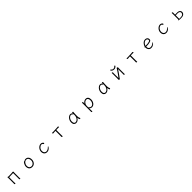

<svg xmlns="http://www.w3.org/2000/svg" viewBox="1446 -4784 9108 9108"><g transform="rotate(-45 6000.0 -229.5)"><path d="M635 -426 362 -416V-106Q362 -100 363 -79Q364 -58 364.5 -35Q365 -12 365 0Q365 9 350 9Q337 9 321.5 1.5Q306 -6 306 -18Q306 -26 306.5 -44.5Q307 -63 307.5 -81Q308 -99 308 -106V-386Q308 -414 306 -433.5Q304 -453 304 -464Q304 -472 306 -476Q309 -480 316 -480Q325 -480 337 -476.5Q349 -473 358 -469.5Q367 -466 367 -466L582 -473Q605 -474 622 -479Q639 -484 655 -484Q669 -484 684 -468.5Q699 -453 699 -442Q699 -432 694 -422.5Q689 -413 689 -402V-107Q689 -101 689.5 -80Q690 -59 691 -36Q692 -13 692 -1Q692 8 677 8Q664 8 648.5 0.5Q633 -7 633 -19Q633 -27 633.5 -45.5Q634 -64 634.5 -82Q635 -100 635 -107Z M1412 -442Q1432 -457 1460.5 -470.5Q1489 -484 1531 -484Q1616 -484 1669.5 -421Q1723 -358 1723 -245Q1723 -197 1707.5 -151Q1692 -105 1662 -67Q1632 -29 1588 -6.5Q1544 16 1486 16Q1386 16 1331.5 -44Q1277 -104 1277 -207Q1277 -252 1291.5 -295.5Q1306 -339 1326.5 -374.5Q1347 -410 1366.5 -431Q1386 -452 1396 -452Q1407 -452 1412 -442ZM1486 -35Q1535 -35 1576.5 -63.5Q1618 -92 1643 -139.5Q1668 -187 1668 -245Q1668 -329 1631 -381.5Q1594 -434 1525 -434Q1483 -434 1447.5 -414Q1412 -394 1386.5 -360.5Q1361 -327 1346.5 -287Q1332 -247 1332 -208Q1332 -125 1373 -80Q1414 -35 1486 -35Z M2709 -142Q2709 -134 2694.5 -109Q2680 -84 2651 -55Q2622 -26 2578.5 -5Q2535 16 2476 16Q2424 16 2380.5 -8Q2337 -32 2310.5 -79Q2284 -126 2284 -194Q2284 -254 2306 -306.5Q2328 -359 2365 -399Q2402 -439 2447.5 -461.5Q2493 -484 2539 -484Q2581 -484 2608.5 -472Q2636 -460 2652 -444.5Q2668 -429 2675 -416Q2682 -403 2682 -400Q2682 -386 2670.5 -374Q2659 -362 2648 -362Q2642 -362 2639 -367Q2622 -399 2599 -416.5Q2576 -434 2541 -434Q2505 -434 2469.5 -415Q2434 -396 2404.5 -363.5Q2375 -331 2357.5 -288.5Q2340 -246 2340 -199Q2340 -142 2360.5 -105.5Q2381 -69 2412.5 -51.5Q2444 -34 2476 -34Q2524 -34 2561 -50.5Q2598 -67 2627.5 -91Q2657 -115 2680 -139Q2693 -152 2701 -152Q2709 -152 2709 -142Z M3471 -420 3396 -417Q3372 -416 3348 -412.5Q3324 -409 3313 -409Q3301 -409 3291 -425Q3281 -441 3281 -454Q3281 -468 3292 -468Q3300 -468 3320.5 -467Q3341 -466 3364 -466Q3372 -466 3380 -466.5Q3388 -467 3395 -467L3608 -477Q3633 -479 3657 -481.5Q3681 -484 3691 -484Q3703 -484 3713 -468Q3723 -452 3723 -439Q3723 -425 3712 -425Q3703 -425 3677.5 -426Q3652 -427 3626 -427H3609L3529 -423V-115Q3529 -109 3529.5 -86Q3530 -63 3531 -38Q3532 -13 3532 0Q3532 9 3516 9Q3502 9 3485.5 1.5Q3469 -6 3469 -18Q3469 -26 3469.5 -46.5Q3470 -67 3470.5 -87.5Q3471 -108 3471 -115Z M4706 -457Q4703 -435 4700.5 -398.5Q4698 -362 4696.5 -321.5Q4695 -281 4694 -246Q4693 -211 4693 -193Q4693 -180 4694.5 -152.5Q4696 -125 4703.5 -93Q4711 -61 4728 -34Q4730 -30 4730 -27Q4730 -16 4719.5 -2.5Q4709 11 4695 11Q4685 11 4675.5 -3.5Q4666 -18 4658.5 -40.5Q4651 -63 4646 -86Q4641 -109 4640 -126Q4604 -53 4548.5 -18.5Q4493 16 4436 16Q4364 16 4320.5 -32.5Q4277 -81 4277 -175Q4277 -238 4298.5 -294Q4320 -350 4355.5 -393Q4391 -436 4434.5 -460Q4478 -484 4522 -484Q4559 -484 4592.5 -466Q4626 -448 4642 -410Q4643 -433 4643.5 -450.5Q4644 -468 4644 -475Q4644 -484 4661 -484Q4675 -484 4690.5 -477Q4706 -470 4706 -459ZM4642 -386Q4640 -382 4634.5 -379Q4629 -376 4624 -376Q4618 -376 4615 -380Q4596 -409 4571 -422.5Q4546 -436 4523 -436Q4490 -436 4456.5 -416.5Q4423 -397 4395 -362Q4367 -327 4350.5 -280.5Q4334 -234 4334 -180Q4334 -103 4363 -68.5Q4392 -34 4436 -34Q4486 -34 4531.5 -66Q4577 -98 4607 -156Q4637 -214 4640 -291Q4641 -306 4641 -333.5Q4641 -361 4642 -386Z M5305 -368Q5305 -399 5304 -427Q5303 -455 5302 -472Q5302 -481 5317 -481Q5331 -481 5346.5 -473.5Q5362 -466 5362 -454Q5362 -448 5361.5 -433Q5361 -418 5361 -401Q5361 -384 5360.5 -372Q5360 -360 5360 -360Q5377 -397 5408 -425Q5439 -453 5478 -468.5Q5517 -484 5556 -484Q5637 -484 5681 -430Q5725 -376 5725 -278Q5725 -221 5708 -168.5Q5691 -116 5660.5 -74.5Q5630 -33 5587.5 -9Q5545 15 5494 15Q5456 15 5417.5 -2.5Q5379 -20 5359 -54V56Q5359 87 5360.5 116Q5362 145 5362 162Q5362 171 5347 171Q5334 171 5318.5 163.5Q5303 156 5303 144Q5303 132 5304 106.5Q5305 81 5305 55ZM5359 -100Q5363 -102 5366 -102Q5371 -102 5377 -98.5Q5383 -95 5388 -87Q5408 -59 5434 -46Q5460 -33 5487 -33Q5541 -33 5581.5 -67.5Q5622 -102 5644.5 -157Q5667 -212 5667 -273Q5667 -353 5637 -393.5Q5607 -434 5556 -434Q5514 -434 5473.5 -410.5Q5433 -387 5403.5 -346Q5374 -305 5363 -252Q5360 -239 5359.5 -195Q5359 -151 5359 -100Z M6706 -457Q6703 -435 6700.5 -398.5Q6698 -362 6696.5 -321.5Q6695 -281 6694 -246Q6693 -211 6693 -193Q6693 -180 6694.5 -152.5Q6696 -125 6703.5 -93Q6711 -61 6728 -34Q6730 -30 6730 -27Q6730 -16 6719.5 -2.5Q6709 11 6695 11Q6685 11 6675.5 -3.5Q6666 -18 6658.5 -40.5Q6651 -63 6646 -86Q6641 -109 6640 -126Q6604 -53 6548.5 -18.5Q6493 16 6436 16Q6364 16 6320.5 -32.5Q6277 -81 6277 -175Q6277 -238 6298.5 -294Q6320 -350 6355.5 -393Q6391 -436 6434.5 -460Q6478 -484 6522 -484Q6559 -484 6592.5 -466Q6626 -448 6642 -410Q6643 -433 6643.5 -450.5Q6644 -468 6644 -475Q6644 -484 6661 -484Q6675 -484 6690.5 -477Q6706 -470 6706 -459ZM6642 -386Q6640 -382 6634.5 -379Q6629 -376 6624 -376Q6618 -376 6615 -380Q6596 -409 6571 -422.5Q6546 -436 6523 -436Q6490 -436 6456.5 -416.5Q6423 -397 6395 -362Q6367 -327 6350.5 -280.5Q6334 -234 6334 -180Q6334 -103 6363 -68.5Q6392 -34 6436 -34Q6486 -34 6531.5 -66Q6577 -98 6607 -156Q6637 -214 6640 -291Q6641 -306 6641 -333.5Q6641 -361 6642 -386Z M7663 -601Q7663 -598 7654 -584Q7645 -570 7625.5 -552.5Q7606 -535 7575 -522.5Q7544 -510 7500 -510Q7460 -510 7429 -522Q7398 -534 7378 -551Q7358 -568 7347.5 -582.5Q7337 -597 7337 -601Q7337 -612 7348 -621Q7359 -630 7371 -630Q7382 -630 7388 -620Q7405 -591 7433.5 -574.5Q7462 -558 7500 -558Q7576 -558 7612 -620Q7618 -630 7629 -630Q7641 -630 7652 -621Q7663 -612 7663 -601ZM7643 -395Q7610 -343 7566 -278Q7522 -213 7475.5 -147.5Q7429 -82 7387 -26Q7378 -14 7370.5 -1.5Q7363 11 7351 11Q7332 11 7316 -2Q7300 -15 7300 -29V-31Q7301 -40 7302 -57Q7303 -74 7303 -86V-364Q7303 -374 7302.5 -395Q7302 -416 7301 -438Q7300 -460 7300 -471Q7300 -480 7315 -480Q7329 -480 7344 -472.5Q7359 -465 7359 -453Q7359 -445 7358.5 -428.5Q7358 -412 7357.5 -394Q7357 -376 7357 -364V-78Q7396 -128 7441 -191Q7486 -254 7532.5 -322Q7579 -390 7620 -455Q7625 -463 7629 -472Q7633 -481 7646 -481Q7655 -481 7668 -476.5Q7681 -472 7691 -465.5Q7701 -459 7701 -452Q7701 -442 7699 -435.5Q7697 -429 7697 -415V-106Q7697 -100 7697.5 -79Q7698 -58 7699 -35Q7700 -12 7700 0Q7700 9 7685 9Q7672 9 7656.5 1.5Q7641 -6 7641 -18Q7641 -26 7641.5 -44.5Q7642 -63 7642.5 -81Q7643 -99 7643 -106Z M8471 -420 8396 -417Q8372 -416 8348 -412.5Q8324 -409 8313 -409Q8301 -409 8291 -425Q8281 -441 8281 -454Q8281 -468 8292 -468Q8300 -468 8320.5 -467Q8341 -466 8364 -466Q8372 -466 8380 -466.5Q8388 -467 8395 -467L8608 -477Q8633 -479 8657 -481.5Q8681 -484 8691 -484Q8703 -484 8713 -468Q8723 -452 8723 -439Q8723 -425 8712 -425Q8703 -425 8677.5 -426Q8652 -427 8626 -427H8609L8529 -423V-115Q8529 -109 8529.5 -86Q8530 -63 8531 -38Q8532 -13 8532 0Q8532 9 8516 9Q8502 9 8485.5 1.5Q8469 -6 8469 -18Q8469 -26 8469.5 -46.5Q8470 -67 8470.5 -87.5Q8471 -108 8471 -115Z M9337 -201V-198Q9337 -116 9374.5 -75Q9412 -34 9463 -34Q9528 -34 9581.5 -57.5Q9635 -81 9675 -124Q9687 -137 9696 -137Q9704 -137 9704 -127Q9704 -118 9689 -95Q9674 -72 9644.5 -46.5Q9615 -21 9569.5 -2.5Q9524 16 9463 16Q9412 16 9371.5 -9.5Q9331 -35 9307 -82.5Q9283 -130 9283 -195V-210Q9262 -224 9262 -240Q9262 -252 9279 -252Q9281 -252 9285.5 -252.5Q9290 -253 9290 -253Q9296 -289 9317.5 -329Q9339 -369 9372 -404Q9405 -439 9447 -461.5Q9489 -484 9538 -484Q9599 -484 9635 -463Q9671 -442 9686.5 -409Q9702 -376 9702 -340Q9702 -311 9695 -292Q9688 -273 9667.5 -259.5Q9647 -246 9607 -233Q9562 -220 9497 -210.5Q9432 -201 9349 -201ZM9365 -250Q9441 -250 9494.5 -258Q9548 -266 9582 -276Q9613 -285 9626.5 -293Q9640 -301 9644 -312Q9648 -323 9648 -341Q9648 -385 9619 -410.5Q9590 -436 9537 -436Q9500 -436 9467 -417.5Q9434 -399 9408.5 -370Q9383 -341 9366 -309Q9349 -277 9344 -250Z M10709 -142Q10709 -134 10694.5 -109Q10680 -84 10651 -55Q10622 -26 10578.5 -5Q10535 16 10476 16Q10424 16 10380.5 -8Q10337 -32 10310.5 -79Q10284 -126 10284 -194Q10284 -254 10306 -306.5Q10328 -359 10365 -399Q10402 -439 10447.5 -461.5Q10493 -484 10539 -484Q10581 -484 10608.5 -472Q10636 -460 10652 -444.5Q10668 -429 10675 -416Q10682 -403 10682 -400Q10682 -386 10670.5 -374Q10659 -362 10648 -362Q10642 -362 10639 -367Q10622 -399 10599 -416.5Q10576 -434 10541 -434Q10505 -434 10469.5 -415Q10434 -396 10404.5 -363.5Q10375 -331 10357.5 -288.5Q10340 -246 10340 -199Q10340 -142 10360.5 -105.5Q10381 -69 10412.5 -51.5Q10444 -34 10476 -34Q10524 -34 10561 -50.5Q10598 -67 10627.5 -91Q10657 -115 10680 -139Q10693 -152 10701 -152Q10709 -152 10709 -142Z M11328 -375Q11328 -385 11327.5 -403.5Q11327 -422 11326 -441.5Q11325 -461 11325 -472Q11325 -481 11340 -481Q11354 -481 11369 -473.5Q11384 -466 11384 -454Q11384 -442 11383 -417.5Q11382 -393 11382 -375V-305Q11403 -307 11431.5 -307.5Q11460 -308 11487.5 -308.5Q11515 -309 11532 -309Q11615 -309 11664 -267.5Q11713 -226 11713 -163Q11713 -119 11692.5 -83Q11672 -47 11637.5 -23.5Q11603 0 11559 7Q11536 11 11505 12.5Q11474 14 11445 14Q11430 14 11417.5 13.5Q11405 13 11395 13Q11350 10 11329 6.5Q11308 3 11302 -2Q11296 -7 11296 -12Q11296 -27 11317 -27H11328ZM11382 -28Q11390 -27 11400 -27Q11410 -27 11422 -27Q11454 -27 11490.5 -29Q11527 -31 11549 -36Q11601 -47 11629 -82Q11657 -117 11657 -161Q11657 -199 11637 -222Q11617 -245 11588 -255Q11559 -265 11531 -265Q11515 -265 11487.5 -264.5Q11460 -264 11431.5 -263Q11403 -262 11382 -260Z"/></g></svg>

Font: Moon Stars Kai HW Light
Style: Regular
Weight: 300
Designer: GuiWonder
Version: Version 1.101